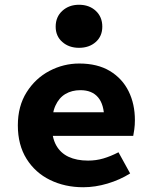

<svg xmlns="http://www.w3.org/2000/svg" viewBox="-20 -775 640 807"><path d="M330 12Q253 12 190.5 -18.5Q128 -49 91.5 -107.5Q55 -166 55 -248Q55 -329 92 -387.5Q129 -446 188 -477Q247 -508 313 -508Q390 -508 442 -476.5Q494 -445 520.5 -391.5Q547 -338 547 -270Q547 -250 544.5 -231.5Q542 -213 540 -204H164V-303H441L418 -275Q418 -335 392.5 -365.5Q367 -396 318 -396Q282 -396 255 -380Q228 -364 213 -331Q198 -298 198 -248Q198 -197 216 -164.5Q234 -132 268 -116Q302 -100 350 -100Q384 -100 414.5 -109Q445 -118 478 -135L527 -46Q484 -19 432 -3.5Q380 12 330 12ZM312 -574Q270 -574 242 -598.5Q214 -623 214 -663Q214 -704 242 -729.5Q270 -755 312 -755Q355 -755 382.5 -729.5Q410 -704 410 -663Q410 -623 382.5 -598.5Q355 -574 312 -574Z"/></svg>

Font: Source Code Pro ExtraLight
Style: Bold
Weight: 700
Monospace: yes
Version: Version 1.018;hotconv 1.0.116;makeotfexe 2.5.65601